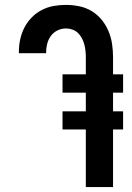

<svg xmlns="http://www.w3.org/2000/svg" viewBox="-20 -763 540 783"><path d="M330 0V-235H235V-309H330V-385H235V-460H330V-530Q330 -543 328.5 -556.5Q327 -570 323.5 -583Q320 -596 313.5 -608Q307 -620 297.5 -629Q288 -638 275 -642.5Q262 -647 249 -647Q231 -647 214.5 -639Q198 -631 187.5 -616.5Q177 -602 172.5 -584.5Q168 -567 168 -549V-546H57V-552Q57 -578 62.5 -603Q68 -628 79.5 -650.5Q91 -673 109 -691.5Q127 -710 150 -722Q173 -734 198 -738.5Q223 -743 249 -743Q276 -743 303 -737.5Q330 -732 353.5 -718Q377 -704 394.5 -682.5Q412 -661 422.5 -636Q433 -611 437 -584Q441 -557 441 -530V-460H482V-385H441V-309H482V-235H441V0Z"/></svg>

Font: Moesevka
Style: Bold
Weight: 700
Monospace: yes
Designer: Belleve Invis
Foundry: Belleve Invis
Version: Version 32.5.0; ttfautohint (v1.8.4)